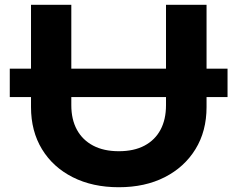

<svg xmlns="http://www.w3.org/2000/svg" viewBox="-20 -770 996 805"><path d="M21 -482H934V-363H21ZM279 -329Q279 -269 302.5 -226Q326 -183 370.5 -159.5Q415 -136 478 -136Q542 -136 586 -159.5Q630 -183 653 -226Q676 -269 676 -329V-750H846V-321Q846 -220 799.5 -144.5Q753 -69 670.5 -27Q588 15 478 15Q368 15 285 -27Q202 -69 156 -144.5Q110 -220 110 -321V-750H279Z"/></svg>

Font: Unbounded Medium
Style: Regular
Weight: 500
Designer: Luke Prowse, Jean-Baptiste Morizot, Fátima Lázaro, Florian Runge
Foundry: NaN
Version: Version 1.700